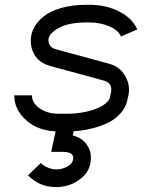

<svg xmlns="http://www.w3.org/2000/svg" viewBox="-20 -532 640 795"><path d="M107.4 -365.2Q107.4 -392.1 120.8 -417.2Q134.3 -442.4 160.9 -464.1Q187.5 -485.8 233.6 -499Q279.8 -512.2 338.9 -512.2H351.1Q418.5 -512.2 473.4 -484.4Q528.3 -456.5 548.3 -410.2L481 -380.9Q469.7 -407.2 432.4 -423.1Q395 -439 351.1 -439H338.9Q262.7 -439 221.7 -415.5Q180.7 -392.1 180.7 -366.2Q180.7 -336.9 209.5 -328.6L431.6 -268.1Q470.7 -257.8 492.4 -226.6Q514.2 -195.3 514.2 -160.2Q514.2 -150.9 512.2 -139.6L507.3 -117.2Q501 -87.9 480.7 -64.7Q460.4 -41.5 434.1 -27.3Q407.7 -13.2 375.2 -3.9Q342.8 5.4 313.7 8.8Q284.7 12.2 257.3 12.2H223.1Q141.6 12.2 90.3 -32.5Q39.1 -77.1 39.1 -137.2H112.3Q112.3 -106 144 -83.5Q175.8 -61 223.1 -61H257.3Q299.8 -61 339.1 -69.8Q378.4 -78.6 405.3 -95Q432.1 -111.3 436 -131.8L439 -146Q440.9 -151.9 440.9 -160.2Q440.9 -189.5 412.1 -197.8L189.9 -258.3Q148.9 -269.5 128.2 -297.1Q107.4 -324.7 107.4 -365.2ZM283.2 121.1Q283.2 96.7 237.3 96.7H191.9L212.9 -0.5H287.6L281.2 28.8Q318.4 38.6 337.4 64Q356.4 89.4 356.4 121.1Q356.4 175.8 312.5 209.2Q268.6 242.7 212.9 242.7Q142.6 242.7 96.2 193.8L148.9 143.1Q153.3 147.5 159.7 152.3Q166 157.2 181.6 163.3Q197.3 169.4 212.9 169.4Q239.3 169.4 261.2 156.2Q283.2 143.1 283.2 121.1Z"/></svg>

Font: Anka/Coder
Style: Italic
Weight: 400
Italic angle: -12°
Monospace: yes
Version: Version 001.100